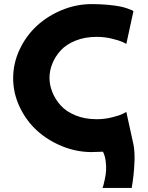

<svg xmlns="http://www.w3.org/2000/svg" viewBox="-20 -735 732 947"><path d="M44.9 -349.1Q44.9 -423.3 77.1 -491.5Q109.4 -559.6 162.4 -608.2Q215.3 -656.7 286.1 -685.8Q356.9 -714.8 432.1 -714.8Q475.6 -714.8 512.7 -711.2Q549.8 -707.5 570.8 -703.4Q591.8 -699.2 608.9 -693.1Q626 -687 630.6 -684.6Q635.3 -682.1 638.2 -680.2L603 -518.1Q597.2 -522 583 -528.6Q568.8 -535.2 532.2 -544.2Q495.6 -553.2 457 -553.2Q398.9 -553.2 352.8 -534.7Q306.6 -516.1 279.5 -486.3Q252.4 -456.5 238.3 -421.6Q224.1 -386.7 224.1 -351.1Q224.1 -315.4 238.3 -280.3Q252.4 -245.1 279.5 -214.8Q306.6 -184.6 352.8 -165.8Q398.9 -147 457 -147Q495.1 -147 531.7 -156Q568.4 -165 585.9 -173.8L603 -183.1L638.2 -22.9Q641.6 -6.8 642.8 13.9Q644 34.7 643.6 54.4Q643.1 74.2 641.6 94.5Q640.1 114.7 638.2 131.8Q636.2 148.9 634.3 162.4Q632.3 175.8 630.9 183.6L629.9 191.9H485.8Q488.3 184.6 490.2 178.5Q492.2 172.4 497.1 148.9Q502 125.5 503.2 105.7Q504.4 85.9 501.2 59.6Q498 33.2 487.8 13.2Q451.7 15.1 432.1 15.1Q357.4 15.1 286.6 -13.7Q215.8 -42.5 162.6 -90.8Q109.4 -139.2 77.1 -207.3Q44.9 -275.4 44.9 -349.1Z"/></svg>

Font: Hussar Preview
Style: Bold
Weight: 700
Foundry: Cannot Into Space Fonts, PlusOne Fonts
Version: Version 2.29RC2 "Millennial"